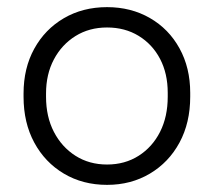

<svg xmlns="http://www.w3.org/2000/svg" viewBox="-20 -508 599 538"><path d="M280 10Q212 10 159 -21.5Q106 -53 76 -108.5Q46 -164 46 -237V-246Q46 -317 76 -371.5Q106 -426 159 -457Q212 -488 280 -488Q347 -488 400 -457.5Q453 -427 483 -372.5Q513 -318 513 -248V-237Q513 -164 483 -108.5Q453 -53 400 -21.5Q347 10 280 10ZM280 -47Q330 -47 368.5 -71.5Q407 -96 428.5 -138.5Q450 -181 450 -237V-248Q450 -302 428.5 -343Q407 -384 368.5 -407.5Q330 -431 280 -431Q230 -431 191.5 -407Q153 -383 131 -341.5Q109 -300 109 -246V-237Q109 -181 131 -138.5Q153 -96 191.5 -71.5Q230 -47 280 -47Z"/></svg>

Font: SUSE Light
Style: Regular
Weight: 300
Designer: Rene Bieder
Foundry: SUSE
Version: Version 1.000